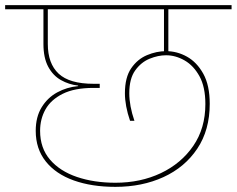

<svg xmlns="http://www.w3.org/2000/svg" viewBox="-55 -760 921 747"><path d="M394 -33Q302 -33 232 -58Q162 -83 123 -132Q84 -181 84 -251Q84 -305 107 -342.5Q130 -380 167.5 -400.5Q205 -421 249 -425V-427Q213 -431 182 -448.5Q151 -466 132.5 -500.5Q114 -535 114 -589V-731H131V-589Q131 -513 173 -473.5Q215 -434 309 -434H333V-418H309Q235 -418 189 -395Q143 -372 122 -334.5Q101 -297 101 -251Q101 -184 139.5 -139Q178 -94 244.5 -71.5Q311 -49 394 -49Q492 -49 571 -86.5Q650 -124 697 -192.5Q744 -261 744 -355Q744 -422 721 -463.5Q698 -505 663 -525Q628 -545 591 -545Q560 -545 527 -531.5Q494 -518 471 -486Q448 -454 448 -397Q448 -373 453 -346Q458 -319 468 -290H451Q441 -319 436 -346Q431 -373 431 -397Q431 -459 455.5 -494.5Q480 -530 517 -545.5Q554 -561 591 -561Q634 -561 672.5 -539.5Q711 -518 736 -473Q761 -428 761 -356Q761 -254 712.5 -181.5Q664 -109 581 -71Q498 -33 394 -33ZM846 -724H-35V-740H846ZM600 -551H583V-732H600Z"/></svg>

Font: Poppins Devanagari Thin
Style: Regular
Weight: 100
Designer: Ninad Kale (Devanagari), Jonny Pinhorn (Latin)
Foundry: Indian Type Foundry
Version: 4.005